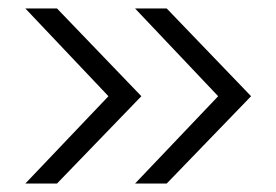

<svg xmlns="http://www.w3.org/2000/svg" viewBox="-20 -546 654 455"><path d="M300 -526H375L575 -318L375 -111H300L497 -318ZM40 -526H115L315 -318L115 -111H40L237 -318Z"/></svg>

Font: Lopes Sans Light
Style: Regular
Weight: 300
Designer: Gabriel Lam, Diego Maldonado
Foundry: TypeRant, Foresti Design
Version: Version 4.000